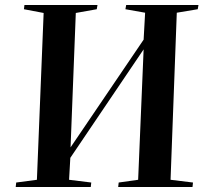

<svg xmlns="http://www.w3.org/2000/svg" viewBox="-20 -750 833 770"><path d="M556 -552 262 -117 257 -29 346 -18 344 0H43L45 -18L128 -29L155 -698L76 -713L78 -730H371L368 -713L284 -698L263 -159L556 -591L562 -699L483 -713L486 -730H776L773 -713L689 -699L664 -29L754 -18L752 0H454L456 -18L534 -29Z"/></svg>

Font: Literata 72pt SemiBold
Style: Italic
Weight: 600
Italic angle: -2°
Designer: Latin by Veronika Burian and Jose Scaglione. Greek by Irene Vlachou. Cyrillic by Vera Evstafieva
Foundry: TypeTogether
Version: Version 3.002